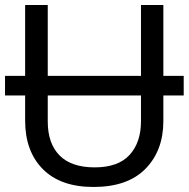

<svg xmlns="http://www.w3.org/2000/svg" viewBox="-20 -734 751 764"><path d="M711 -432V-354H630V-252Q630 -135 559 -62.5Q488 10 352 10Q221 10 150.5 -61Q80 -132 80 -254V-354H0V-432H80V-714H170V-432H541V-714H630V-432ZM541 -252V-354H170V-251Q170 -163 217 -115.5Q264 -68 357 -68Q450 -68 495.5 -117.5Q541 -167 541 -252Z"/></svg>

Font: Advent Sans Logo
Style: Regular
Weight: 400
Designer: Types & Symbols
Foundry: Types & Symbols
Version: Version 1.002